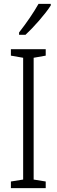

<svg xmlns="http://www.w3.org/2000/svg" viewBox="-20 -967 291 987"><path d="M241 -939V-947H178C150 -898 119 -853 78 -800V-788H111C151 -825 212 -893 241 -939ZM215 0V-34L153 -44V-670L215 -681V-714H36V-681L99 -670V-44L36 -34V0Z"/></svg>

Font: Noto Sans Gurmukhi UI ExtraCondensed Light
Style: Regular
Weight: 300
Width: 2
Designer: Jelle Bosma - Monotype Design Team
Foundry: Monotype Imaging Inc.
Version: Version 2.004